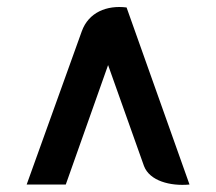

<svg xmlns="http://www.w3.org/2000/svg" viewBox="-20 -720 608 540"><path d="M284 -537 385 -253C401 -211 459 -196 513 -201L336 -699C280 -706 229 -685 210 -632L55 -201H165Z"/></svg>

Font: Mesarto
Style: Regular
Weight: 700
Designer: Mohamed Gaber
Foundry: Kief Type Foundry
Version: Version 2.020